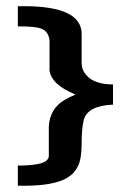

<svg xmlns="http://www.w3.org/2000/svg" viewBox="-20 -453 402 612"><path d="M56.3 -433.3Q240.2 -433.3 240.2 -344.8V-250.6Q240.2 -225.3 264.4 -204.6Q290.8 -183.9 340.2 -183.9V-119.5Q259.8 -116.1 247.1 -71.3Q240.2 -43.7 240.2 4.6Q240.2 52.9 228.7 76.4Q217.2 100 194.3 113.8Q151.7 139.1 56.3 139.1H36.8V74.7Q110.3 74.7 128.7 58.6Q133.3 54 135.6 47.1V-50.6Q139.1 -105.7 183.9 -133.3Q198.9 -142.5 220.7 -151.7Q143.7 -182.8 137.9 -228.7V-323Q135.6 -352.9 110.3 -362.1Q93.1 -369 36.8 -369V-433.3Z"/></svg>

Font: Dhurjati
Style: Regular
Weight: 400
Designer: Purushoth Kumar Guthula
Foundry: Andhrapradesh Society for Knowledge Networks
Version: Version 1.0.5; ttfautohint (v1.2.25-373a) -l 7 -r 28 -G 50 -